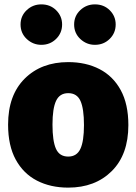

<svg xmlns="http://www.w3.org/2000/svg" viewBox="-20 -838 624 878"><path d="M292 20Q211 20 149 -12Q87 -44 52 -108Q17 -172 17 -268Q17 -403 93 -478.5Q169 -554 292 -554Q373 -554 435 -522Q497 -490 532 -426Q567 -362 567 -266Q567 -131 491 -55.5Q415 20 292 20ZM292 -122Q331 -122 347.5 -157Q364 -192 364 -266Q364 -341 348 -376.5Q332 -412 292 -412Q253 -412 236.5 -377Q220 -342 220 -268Q220 -193 236 -157.5Q252 -122 292 -122ZM169 -633Q131 -633 102.5 -659.5Q74 -686 74 -726Q74 -765 102 -791.5Q130 -818 169 -818Q210 -818 237 -791Q264 -764 264 -726Q264 -687 236.5 -660Q209 -633 169 -633ZM414 -633Q376 -633 347.5 -659.5Q319 -686 319 -726Q319 -765 347 -791.5Q375 -818 414 -818Q455 -818 482 -791Q509 -764 509 -726Q509 -687 481.5 -660Q454 -633 414 -633Z"/></svg>

Font: Trujillo Black
Style: Regular
Weight: 900
Designer: Fira Sans original fonts by bBox Type GmbH, Carrois Corporate GbR, & Edenspiekermann AG / Changes by Cristiano Sobral
Foundry: Fira Sans original fonts by bBox Type GmbH, Carrois Corporate GbR, & Edenspiekermann AG / Changes by Cristiano Sobral
Version: Version 4.301;July 28, 2020;FontCreator 13.0.0.2655 64-bit